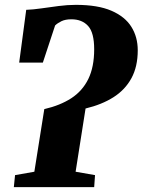

<svg xmlns="http://www.w3.org/2000/svg" viewBox="-20 -771 588 791"><path d="M37 0 42 -49.5 121.5 -63.5 162.5 -321.5Q227.5 -336.5 273.5 -366.2Q319.5 -396 343.8 -445.5Q368 -495 368 -568Q368 -636.5 343 -664Q318 -691.5 274 -691.5Q249 -691.5 232.8 -683.5Q216.5 -675.5 207 -666L156.5 -513H59L88 -730.5Q116 -731.5 150.5 -736.5Q185 -741.5 221.5 -746.2Q258 -751 292.5 -751Q383 -751 439 -726.8Q495 -702.5 521.2 -660.5Q547.5 -618.5 547.5 -564Q547.5 -496.5 521.5 -448.8Q495.5 -401 447.5 -370.5Q399.5 -340 332.5 -324L291.5 -63.5L371.5 -49.5L368 0Z"/></svg>

Font: Merriweather 24pt SemiCondensed Black
Style: Italic
Weight: 900
Width: 4
Italic angle: -7.8°
Designer: Eben Sorkin
Foundry: Eben Sorkin
Version: Version 2.101